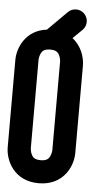

<svg xmlns="http://www.w3.org/2000/svg" viewBox="-65 -857 485 894"><g transform="rotate(5 178.0 -410.5)"><path d="M308.3 -154.6V-562.7C308.3 -602.3 291.5 -654 248.8 -686.7L292.5 -729.5C303 -740 308.3 -753.7 308.3 -767.5C308.3 -781.2 303 -795 292.5 -805.5C282 -816 268.3 -821.3 254.5 -821.3C240.8 -821.3 227 -816 216.5 -805.5L126.8 -715.8C28.8 -704 -7.5 -619.9 -7.5 -562.5V-154.6C-7.5 -92.7 34.8 0.1 150.4 0.1C266 0.1 308.3 -92.8 308.3 -154.6ZM192.5 -603.9C199.8 -590.4 200.6 -575.6 200.7 -574.1V-157.9L200.7 -157.7C200.5 -155.1 199.3 -141.6 193.4 -129.8C188.2 -119.3 180 -107.5 150.4 -107.5C121.7 -107.5 113.5 -118.4 108.3 -128.2C101.2 -141.1 100.2 -156.2 100.1 -158.4V-574.2L100.1 -574.4C100.3 -577 101.5 -590.5 107.4 -602.3C112.6 -612.8 120.8 -624.6 150.4 -624.6C179.1 -624.6 187.2 -613.7 192.5 -603.9Z"/></g></svg>

Font: Cactron
Style: Bold
Weight: 900
Version: Version 1.0